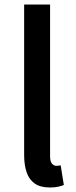

<svg xmlns="http://www.w3.org/2000/svg" viewBox="-20 -817 338 851"><path d="M201 14Q159 14 134 -3.5Q109 -21 98 -53.5Q87 -86 87 -130V-797H202V-124Q202 -101 210.5 -91.5Q219 -82 229 -82Q233 -82 237 -82.5Q241 -83 249 -84L263 3Q253 7 238 10.5Q223 14 201 14Z"/></svg>

Font: Noto Sans HK Thin Medium
Style: Regular
Weight: 500
Version: Version 2.004-H2;hotconv 1.0.118;makeotfexe 2.5.65603